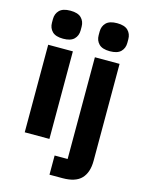

<svg xmlns="http://www.w3.org/2000/svg" viewBox="-138 -831 841 1112"><g transform="rotate(15 283.0 -274.5)"><path d="M143 -581Q98 -581 77.5 -601.5Q57 -622 57 -654V-676Q57 -708 77.5 -728.5Q98 -749 143 -749Q188 -749 208.5 -728.5Q229 -708 229 -676V-654Q229 -622 208.5 -601.5Q188 -581 143 -581ZM69 -525H217V0H69ZM349 -525H497V56Q497 126 462 163Q427 200 349 200H271V85H349ZM423 -581Q378 -581 357.5 -601.5Q337 -622 337 -654V-676Q337 -708 357.5 -728.5Q378 -749 423 -749Q468 -749 488.5 -728.5Q509 -708 509 -676V-654Q509 -622 488.5 -601.5Q468 -581 423 -581Z"/></g></svg>

Font: IBM Plex Sans Devanagari
Style: Bold
Weight: 700
Designer: Mike Abbink, Paul van der Laan, Pieter van Rosmalen, Erin McLaughlin
Foundry: Bold Monday
Version: Version 1.1